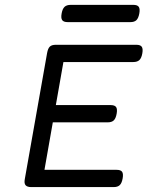

<svg xmlns="http://www.w3.org/2000/svg" viewBox="-20 -762 640 782"><path d="M207.5 -579.6Q190.9 -579.6 183.1 -572.3Q175.3 -564.9 171.9 -546.4L81.1 -33.2Q77.6 -15.1 84.2 -7.6Q90.8 0 107.4 0H442.9Q459.5 0 467.8 -8.1Q476.1 -16.1 479.5 -35.2Q482.9 -54.2 477.3 -62.3Q471.7 -70.3 455.1 -70.3H161.1L238.3 -509.3H522.5Q539.1 -509.3 547.6 -517.3Q556.2 -525.4 559.6 -544.4Q563 -563.5 557.4 -571.5Q551.8 -579.6 535.2 -579.6ZM185.1 -334 172.9 -263.7H418.5Q435.1 -263.7 443.4 -271.7Q451.7 -279.8 455.1 -298.8Q458.5 -317.9 452.9 -325.9Q447.3 -334 430.7 -334ZM268.1 -742.2Q251.5 -742.2 242.9 -734.1Q234.4 -726.1 231 -707Q227.5 -688 233.4 -679.9Q239.3 -671.9 255.9 -671.9H510.7Q527.3 -671.9 535.6 -679.9Q543.9 -688 547.4 -707Q550.8 -726.1 545.2 -734.1Q539.6 -742.2 522.9 -742.2Z"/></svg>

Font: Courier Prime Sans
Style: Regular
Weight: 300
Italic angle: -10°
Designer: Alan Dague-Greene
Foundry: Quote-Unquote Apps
Version: Version 3.23